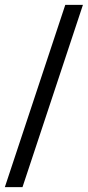

<svg xmlns="http://www.w3.org/2000/svg" viewBox="-23 -700 363 794"><path d="M-3 74 247 -680H320L70 74Z"/></svg>

Font: Bricolage Grotesque 48pt Condensed ExtraBold Light
Style: Regular
Weight: 300
Version: Version 1.000;gftools[0.9.30]